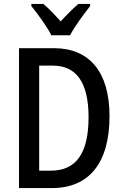

<svg xmlns="http://www.w3.org/2000/svg" viewBox="-20 -960 629 980"><path d="M242 -780H338C360 -825 409 -889 440 -929V-940H380C348 -912 324 -888 290 -851C259 -885 228 -918 201 -940H140V-929C175 -886 220 -824 242 -780ZM539 -367C539 -593 436 -714 256 -714H77V0H245C433 0 539 -126 539 -367ZM432 -362C432 -181 371 -89 240 -89H180V-625H250C369 -625 432 -540 432 -362Z"/></svg>

Font: Noto Sans Khmer UI Condensed Medium
Style: Regular
Weight: 500
Width: 3
Designer: Danh Hong and the Monotype Design Team
Foundry: Monotype Imaging Inc.
Version: Version 2.002